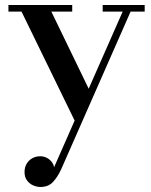

<svg xmlns="http://www.w3.org/2000/svg" viewBox="-20 -480 600 763"><path d="M184 -434 344.5 -102.5 286.5 19.5 65.5 -434H13.5V-460H267V-434ZM555 -460V-434H499L223 193Q208 225 189.8 244Q171.5 263 141 263Q126.5 263 112 256.8Q97.5 250.5 87.5 237.2Q77.5 224 77.5 203.5Q77.5 185 85.8 171Q94 157 108 149Q122 141 140 141Q153 141 164.5 146.5Q176 152 184.2 161.8Q192.5 171.5 195 184.5L467.5 -434H388V-460Z"/></svg>

Font: Bodoni Moda 9pt Medium
Style: Regular
Weight: 500
Designer: Owen Earl
Foundry: indestructible type
Version: Version 2.005